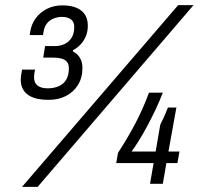

<svg xmlns="http://www.w3.org/2000/svg" viewBox="-20 -718 797 750"><path d="M66 12 676 -698H736L127 12ZM171 -328Q115 -328 88 -348.5Q61 -369 61 -407Q61 -413 62 -421.5Q63 -430 66 -446H117Q114 -432 113.5 -425.5Q113 -419 113 -415Q113 -395 126.5 -384Q140 -373 167 -373Q190 -373 209 -381Q228 -389 238.5 -406.5Q249 -424 249 -451Q249 -468 241 -477Q233 -486 219 -489.5Q205 -493 188 -493H149L156 -538H196Q214 -538 231 -545.5Q248 -553 259 -569.5Q270 -586 270 -613Q270 -633 257 -642.5Q244 -652 222 -652Q205 -652 189 -645.5Q173 -639 163 -626Q153 -613 150 -593L148 -581H96L98 -594Q103 -625 120.5 -648Q138 -671 164.5 -684Q191 -697 223 -697Q271 -697 297 -677Q323 -657 323 -617Q323 -594 315 -575.5Q307 -557 294 -543.5Q281 -530 265 -522V-517Q283 -508 292.5 -491.5Q302 -475 302 -453Q302 -414 284.5 -386Q267 -358 237.5 -343Q208 -328 171 -328ZM566 0 580 -81H434L441 -121Q477 -176 507.5 -233.5Q538 -291 562 -356H616Q603 -322 586.5 -287.5Q570 -253 553 -221.5Q536 -190 520.5 -165.5Q505 -141 494 -126H588L606 -231Q611 -241 616.5 -252.5Q622 -264 627 -276Q632 -288 636 -298H669L638 -126H681L673 -81H630L616 0Z"/></svg>

Font: Archivo SemiCondensed Light
Style: Italic
Weight: 300
Width: 4
Italic angle: -10°
Designer: Hector Gatti
Foundry: Omnibus-Type
Version: Version 2.001